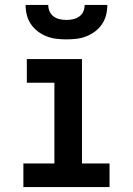

<svg xmlns="http://www.w3.org/2000/svg" viewBox="-20 -760 540 780"><path d="M75 0V-96H201V-424H89V-520H313V-96H425V0ZM250 -600Q229 -600 208.5 -602.5Q188 -605 169 -612.5Q150 -620 133.5 -632.5Q117 -645 105.5 -662Q94 -679 89 -699Q84 -719 84 -740H176Q176 -726 181.5 -713.5Q187 -701 198 -693Q209 -685 222.5 -682Q236 -679 250 -679Q264 -679 277.5 -682Q291 -685 302 -693Q313 -701 318.5 -713.5Q324 -726 324 -740H416Q416 -719 411 -699Q406 -679 394.5 -662Q383 -645 366.5 -632.5Q350 -620 331 -612.5Q312 -605 291.5 -602.5Q271 -600 250 -600Z"/></svg>

Font: Iosevka
Style: Bold
Weight: 700
Monospace: yes
Designer: Belleve Invis
Foundry: Belleve Invis
Version: Version 32.5.0; ttfautohint (v1.8.4)